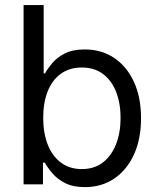

<svg xmlns="http://www.w3.org/2000/svg" viewBox="-20 -748 641 779"><path d="M324.2 11.2Q276.4 11.2 244.4 -5.1Q212.4 -21.5 192.9 -44.4Q173.3 -67.4 162.1 -87.9H154.3V0H75.7V-727.5H157.2V-450.2H162.6Q173.3 -469.7 192.4 -492.4Q211.4 -515.1 243.2 -531.2Q274.9 -547.4 323.7 -547.4Q391.6 -547.4 442.9 -513.2Q494.1 -479 523.2 -416.3Q552.2 -353.5 552.2 -269Q552.2 -183.6 523.4 -120.8Q494.6 -58.1 443.4 -23.4Q392.1 11.2 324.2 11.2ZM312 -62Q362.8 -62 397.7 -89.1Q432.6 -116.2 450.9 -163.1Q469.2 -210 469.2 -269.5Q469.2 -328.6 451.2 -375Q433.1 -421.4 397.9 -447.8Q362.8 -474.1 312 -474.1Q261.7 -474.1 226.6 -448.5Q191.4 -422.9 173.3 -377Q155.3 -331.1 155.3 -269.5Q155.3 -208.5 173.6 -161.6Q191.9 -114.7 227.1 -88.4Q262.2 -62 312 -62Z"/></svg>

Font: V-Inter
Style: Regular-375
Weight: 375
Designer: Rasmus Andersson
Foundry: rsms
Version: Version 4.000;git-4146feb